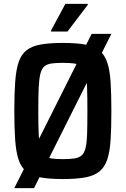

<svg xmlns="http://www.w3.org/2000/svg" viewBox="-20 -918 651 993"><path d="M54 55 454 -743H556L156 55ZM305 8Q235 8 189 -0.5Q143 -9 116 -31Q89 -53 76 -92.5Q63 -132 58.5 -194Q54 -256 54 -344Q54 -432 58.5 -494Q63 -556 76 -595.5Q89 -635 116 -657Q143 -679 189 -687.5Q235 -696 305 -696Q375 -696 421 -687.5Q467 -679 494 -657Q521 -635 534.5 -595.5Q548 -556 552 -494Q556 -432 556 -344Q556 -256 552 -194Q548 -132 534.5 -92.5Q521 -53 494 -31Q467 -9 421 -0.5Q375 8 305 8ZM305 -95Q341 -95 364.5 -98.5Q388 -102 402 -114Q416 -126 422.5 -153Q429 -180 430.5 -226Q432 -272 432 -344Q432 -416 430.5 -462Q429 -508 422.5 -535Q416 -562 402 -574Q388 -586 364.5 -589.5Q341 -593 305 -593Q269 -593 245.5 -589.5Q222 -586 208.5 -574Q195 -562 188.5 -535Q182 -508 180 -462Q178 -416 178 -344Q178 -272 180 -226Q182 -180 188.5 -153Q195 -126 208.5 -114Q222 -102 245.5 -98.5Q269 -95 305 -95ZM244 -755V-760L318 -898H434V-893L329 -755Z"/></svg>

Font: Saira SemiCondensed SemiBold
Style: Regular
Weight: 600
Width: 4
Designer: Hector Gatti with collaboration of the Omnibus-Type team
Foundry: Omnibus-Type
Version: Version 1.101